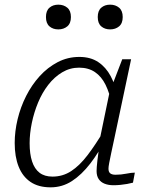

<svg xmlns="http://www.w3.org/2000/svg" viewBox="-20 -791 639 823"><path d="M484 -376 460 -342Q450 -392 432.5 -427.5Q415 -463 387 -482Q359 -501 319 -501Q280 -501 246.5 -481Q213 -461 187 -427.5Q161 -394 143.5 -352Q126 -310 116.5 -264.5Q107 -219 107 -177Q107 -131 117.5 -99Q128 -67 149.5 -50.5Q171 -34 205 -34Q249 -34 285 -57.5Q321 -81 355 -125.5Q389 -170 426 -232L436 -201Q404 -138 367 -90Q330 -42 288.5 -15Q247 12 197 12Q145 12 111 -11Q77 -34 60 -76.5Q43 -119 43 -178Q43 -228 55.5 -280Q68 -332 92 -379.5Q116 -427 150 -464.5Q184 -502 227 -524.5Q270 -547 320 -547Q368 -547 401 -525Q434 -503 454.5 -464.5Q475 -426 484 -376ZM542 -537 470 -197Q462 -160 456.5 -134Q451 -108 448 -92Q445 -76 445 -68Q445 -54 452.5 -48Q460 -42 475 -42Q499 -42 521 -46.5Q543 -51 558 -51L550 -8Q539 -5 525 -2.5Q511 0 496 1.5Q481 3 466 3Q445 3 428.5 -3.5Q412 -10 403 -23.5Q394 -37 394 -58Q394 -72 397.5 -103Q401 -134 406 -169L403 -171L451 -403L456 -412L504 -537ZM230 -665Q253 -665 268.5 -678Q284 -691 284 -718Q284 -745 268.5 -758Q253 -771 230 -771Q207 -771 192 -758Q177 -745 177 -718Q177 -691 192 -678Q207 -665 230 -665ZM452 -665Q475 -665 490.5 -678Q506 -691 506 -718Q506 -745 490.5 -758Q475 -771 452 -771Q429 -771 414 -758Q399 -745 399 -718Q399 -691 414 -678Q429 -665 452 -665Z"/></svg>

Font: Roboto Serif ExtraLight
Style: Italic
Weight: 250
Italic angle: -10°
Designer: Greg Gazdowicz
Foundry: Commercial Type
Version: Version 1.008